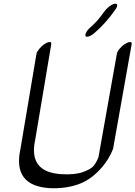

<svg xmlns="http://www.w3.org/2000/svg" viewBox="-20 -987 738 1046"><path d="M608.5 -935Q554.8 -858 494.3 -807Q478.1 -793 463.7 -788.5Q449.3 -784 445.9 -791.5Q442.6 -799 452 -814.5Q461.3 -830 486.2 -851Q511 -872 547.4 -923Q557.8 -938 574.4 -951Q591 -964 603.8 -966.5Q616.5 -969 618.2 -960Q619.9 -951 608.5 -935ZM681.2 -757Q699.6 -762 697.2 -746L596.7 -180Q596.5 -177 595.2 -174Q574.8 -123 540.1 -81Q479.8 -9 408.1 16.5Q336.3 42 251.7 38Q47.7 26 91.3 -175L178.7 -694Q180.7 -705 194.1 -721Q207.5 -737 220.7 -746Q234 -755 243.2 -757Q261.6 -762 259.2 -746L171.7 -225Q133.2 -48 316.3 -38Q388 -34 431.3 -49.5Q474.7 -65 489.8 -83Q504.8 -101 516.5 -131L616.7 -694Q618.7 -706 632.1 -722Q645.5 -738 659.3 -746.5Q673 -755 681.2 -757Z"/></svg>

Font: Kavivanar
Style: Regular
Weight: 400
Designer: Tharique Azeez
Foundry: Tharique Azeez
Version: Version 1.88